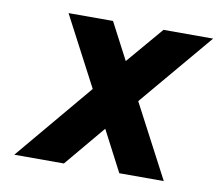

<svg xmlns="http://www.w3.org/2000/svg" viewBox="-63 -585 755 659"><g transform="rotate(10 314.5 -255.5)"><path d="M252 -269 125 -511H280L347 -383L456 -511H629L413 -255L547 0H392L318 -142L199 0H26Z"/></g></svg>

Font: Overpass Heavy
Style: Italic
Weight: 900
Italic angle: -10°
Designer: Delve Withrington, Dave Bailey
Foundry: Delve Fonts
Version: Version 3.000;DELV;Overpass